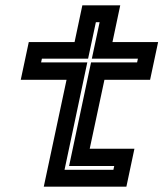

<svg xmlns="http://www.w3.org/2000/svg" viewBox="-20 -697 616 717"><path d="M143.5 0 228.5 -399H57.5L87.5 -540H258.5L287.5 -677H429L400 -540H570.5L540.5 -399H370L315 -141.5H482L452 0ZM221 -63H403.5L406.5 -77H238L320 -464H492L495 -478H323L352 -614H338L309 -478H136.5L133.5 -464H306Z"/></svg>

Font: Tourney Expanded Regular
Style: Bold Italic
Weight: 700
Width: 7
Italic angle: -12°
Designer: Tyler Finck
Foundry: Etcetera Type Co
Version: Version 1.010; ttfautohint (v1.8.3)